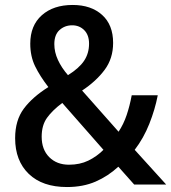

<svg xmlns="http://www.w3.org/2000/svg" viewBox="-20 -744 690 774"><path d="M273 -724Q347 -724 391.5 -684Q436 -644 436 -571Q436 -508 401.5 -462Q367 -416 311 -379L458 -213Q478 -243 490.5 -280Q503 -317 511 -360H616Q605 -303 582 -245Q559 -187 523 -140L650 0H521L457 -72Q416 -34 365.5 -12Q315 10 250 10Q151 10 96 -43Q41 -96 41 -187Q41 -259 76 -306Q111 -353 175 -393Q141 -437 121.5 -477Q102 -517 102 -568Q102 -641 148.5 -682.5Q195 -724 273 -724ZM271 -642Q241 -642 220 -623Q199 -604 199 -566Q199 -534 213.5 -502.5Q228 -471 254 -441Q299 -469 319 -499Q339 -529 339 -568Q339 -603 319.5 -622.5Q300 -642 271 -642ZM231 -329Q191 -299 169.5 -269Q148 -239 148 -193Q148 -141 178.5 -110.5Q209 -80 258 -80Q302 -80 336 -96.5Q370 -113 397 -140Z"/></svg>

Font: Noto Sans Gurmukhi SemiCondensed Medium
Style: Regular
Weight: 500
Width: 4
Designer: Jelle Bosma - Monotype Design Team
Foundry: Monotype Imaging Inc.
Version: Version 2.004; ttfautohint (v1.8.4.7-5d5b)